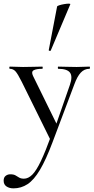

<svg xmlns="http://www.w3.org/2000/svg" viewBox="-56 -751 513 1052"><path d="M434 -386Q437 -386 437 -380Q437 -374 434 -374Q406 -374 386.5 -353Q367 -332 351 -288L232 28Q196 124 163 179.5Q130 235 95 258Q60 281 18 281Q-5 281 -20.5 270.5Q-36 260 -36 239Q-36 221 -25 212.5Q-14 204 0 204Q19 204 29 210Q39 216 49 222Q59 228 75 228Q99 228 121 206Q143 184 168 131.5Q193 79 226 -12L225 25L63 -303Q41 -347 28.5 -360.5Q16 -374 -2 -374Q-5 -374 -5 -380Q-5 -386 -2 -386Q15 -386 34 -385Q53 -384 70 -384Q104 -384 129.5 -385Q155 -386 176 -386Q178 -386 178 -380Q178 -374 176 -374Q143 -374 128.5 -366Q114 -358 125 -335L260 -60L232 -13L327 -286Q343 -332 327.5 -353Q312 -374 263 -374Q261 -374 261 -380Q261 -386 263 -386Q287 -386 308.5 -385Q330 -384 364 -384Q386 -384 400.5 -385Q415 -386 434 -386ZM222 -474Q221 -471 215.5 -472.5Q210 -474 211 -476L257 -716Q259 -719 270 -722.5Q281 -726 296 -728.5Q311 -731 321 -731Q331 -731 329 -727Z"/></svg>

Font: Cormorant Medium
Style: Regular
Weight: 500
Designer: Christian Thalmann (Catharsis Fonts)
Foundry: Catharsis Fonts
Version: Version 4.000